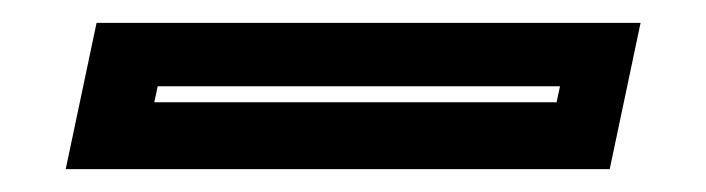

<svg xmlns="http://www.w3.org/2000/svg" viewBox="-20 -20 618 168"><path d="M37.5 128 64.5 0H540.5L513.5 128ZM115 69.5H467L470 55.5H118Z"/></svg>

Font: Tourney
Style: Bold Italic
Weight: 700
Italic angle: -12°
Version: Version 1.015